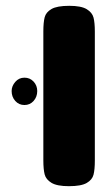

<svg xmlns="http://www.w3.org/2000/svg" viewBox="-20 -640 381 660"><path d="M20 0ZM218 -620Q259 -620 278 -608.5Q297 -597 301.5 -579.5Q306 -562 306 -531V-88Q306 -57 301.5 -39.5Q297 -22 278 -11Q259 0 217 0Q176 0 157 -11.5Q138 -23 133.5 -40.5Q129 -58 129 -89V-532Q129 -563 133.5 -580.5Q138 -598 157 -609Q176 -620 218 -620ZM108 -327Q108 -307 95.5 -293Q83 -279 64 -279Q45 -279 32.5 -293Q20 -307 20 -327Q20 -344 32.5 -358.5Q45 -373 64 -373Q83 -373 95.5 -359.5Q108 -346 108 -327Z"/></svg>

Font: Fredoka One
Style: Regular
Weight: 400
Designer: Milena B. Brandão, Ben Nathan
Version: Version 2.000; ttfautohint (v1.5.33-1714) -l 8 -r 50 -G 200 